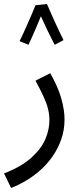

<svg xmlns="http://www.w3.org/2000/svg" viewBox="-46 -702 399 952"><path d="M9 230 -26 158Q61 124 110 79.5Q159 35 179 -12.5Q199 -60 199 -106Q199 -133 192.5 -160.5Q186 -188 170.5 -222Q155 -256 130 -302L203 -339Q241 -273 257.5 -215Q274 -157 274 -111Q274 -57 257.5 -10.5Q241 36 213.5 75Q186 114 151.5 144Q117 174 80 195.5Q43 217 9 230ZM187 -682Q193 -668 203.5 -644Q214 -620 226 -593.5Q238 -567 249.5 -543Q261 -519 269 -503L225 -480Q220 -490 209.5 -510.5Q199 -531 187.5 -555Q176 -579 166 -601.5Q156 -624 149 -638L130 -676ZM130 -676 172 -661Q166 -644 155 -617Q144 -590 131.5 -561Q119 -532 109 -509.5Q99 -487 95 -480L51 -498Q56 -507 66.5 -530Q77 -553 89.5 -581Q102 -609 113 -635Q124 -661 130 -676Z"/></svg>

Font: Noto Sans Arabic SemiCondensed
Style: Regular
Weight: 400
Width: 4
Designer: Monotype Design Team, Nadine Chahine, Nizar Qandah and Khaled Hosny
Foundry: Monotype Imaging Inc.
Version: Version 2.012